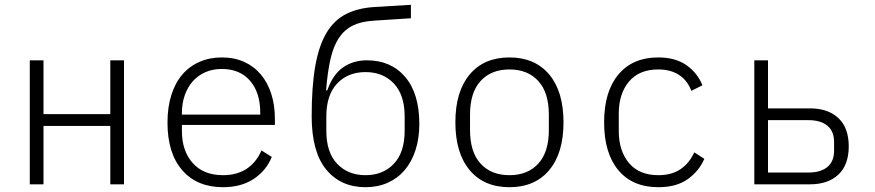

<svg xmlns="http://www.w3.org/2000/svg" viewBox="-20 -767 3640 799"><path d="M104 -516H161V-292H439V-516H496V0H439V-243H161V0H104Z M908 12Q800 12 738.5 -58.5Q677 -129 677 -257Q677 -321 693 -371.5Q709 -422 738.5 -456.5Q768 -491 810 -509.5Q852 -528 903 -528Q955 -528 996 -509.5Q1037 -491 1065.5 -457Q1094 -423 1109 -376Q1124 -329 1124 -272V-247H737V-222Q737 -139 782 -88.5Q827 -38 908 -38Q965 -38 1005.5 -64Q1046 -90 1068 -141L1111 -114Q1088 -57 1036 -22.5Q984 12 908 12ZM903 -480Q865 -480 834.5 -466.5Q804 -453 782.5 -429Q761 -405 749 -371Q737 -337 737 -296V-290H1063V-298Q1063 -382 1020.5 -431Q978 -480 903 -480Z M1501 12Q1398 12 1337.5 -61.5Q1277 -135 1277 -284Q1277 -407 1292 -492Q1307 -577 1338.5 -630Q1370 -683 1420 -708.5Q1470 -734 1541 -738L1690 -747V-691L1536 -681Q1484 -678 1449 -661Q1414 -644 1391 -610Q1368 -576 1355.5 -522Q1343 -468 1337 -391H1342Q1365 -457 1407.5 -486.5Q1450 -516 1507 -516Q1607 -516 1666 -447Q1725 -378 1725 -251Q1725 -191 1709 -142Q1693 -93 1664 -59Q1635 -25 1593.5 -6.5Q1552 12 1501 12ZM1501 -38Q1574 -38 1619 -85.5Q1664 -133 1664 -223V-282Q1664 -372 1619 -419.5Q1574 -467 1501 -467Q1428 -467 1383 -419.5Q1338 -372 1338 -282V-223Q1338 -133 1383 -85.5Q1428 -38 1501 -38Z M2100 12Q1994 12 1934.5 -59Q1875 -130 1875 -258Q1875 -386 1934.5 -457Q1994 -528 2100 -528Q2206 -528 2265.5 -457Q2325 -386 2325 -258Q2325 -130 2265.5 -59Q2206 12 2100 12ZM2100 -38Q2176 -38 2220 -86Q2264 -134 2264 -226V-290Q2264 -382 2220 -430Q2176 -478 2100 -478Q2024 -478 1980 -430Q1936 -382 1936 -290V-226Q1936 -134 1980 -86Q2024 -38 2100 -38Z M2720 12Q2612 12 2553 -59Q2494 -130 2494 -258Q2494 -386 2553.5 -457Q2613 -528 2719 -528Q2791 -528 2837 -495.5Q2883 -463 2903 -412L2857 -389Q2841 -432 2806 -455Q2771 -478 2719 -478Q2640 -478 2597.5 -427.5Q2555 -377 2555 -294V-222Q2555 -139 2597.5 -88.5Q2640 -38 2720 -38Q2775 -38 2812 -63Q2849 -88 2869 -133L2911 -106Q2889 -55 2842 -21.5Q2795 12 2720 12Z M3119 -516H3176V-316H3351Q3426 -316 3469 -275.5Q3512 -235 3512 -158Q3512 -81 3469 -40.5Q3426 0 3351 0H3119ZM3344 -49Q3395 -49 3423 -72Q3451 -95 3451 -140V-176Q3451 -221 3423 -244Q3395 -267 3344 -267H3176V-49Z"/></svg>

Font: IBM Plex Mono Light
Style: Regular
Weight: 300
Monospace: yes
Designer: Mike Abbink, Paul van der Laan, Pieter van Rosmalen
Foundry: Bold Monday
Version: Version 2.3